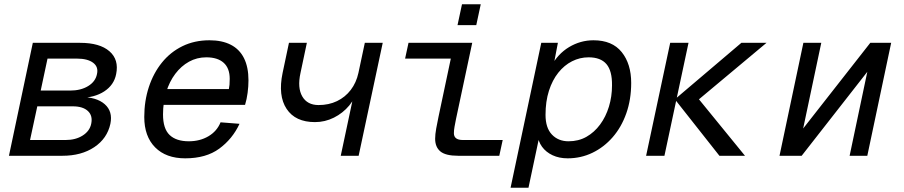

<svg xmlns="http://www.w3.org/2000/svg" viewBox="-20 -731 4240 901"><path d="M22 0 134 -530H356Q448 -530 493.5 -490.5Q539 -451 525 -383Q515 -332 469 -302Q423 -272 355 -272L356 -276Q433 -276 471.5 -242Q510 -208 498 -150Q483 -81 422.5 -40.5Q362 0 273 0ZM121 -74H288Q335 -74 368 -95Q401 -116 408 -150Q416 -188 392.5 -210Q369 -232 322 -232H155ZM171 -306H309Q359 -306 393.5 -327Q428 -348 435 -383Q443 -417 417 -436.5Q391 -456 341 -456H203Z M849 12Q759 12 708 -39.5Q657 -91 657 -182Q657 -257 678.5 -322.5Q700 -388 740 -437.5Q780 -487 836.5 -514.5Q893 -542 963 -542Q1022 -542 1063 -521Q1104 -500 1125 -458Q1146 -416 1146 -354Q1146 -326 1142 -295.5Q1138 -265 1130 -239H735L751 -313H1054Q1056 -322 1057 -333Q1058 -344 1058 -361Q1058 -411 1029.5 -436.5Q1001 -462 948 -462Q904 -462 867 -441.5Q830 -421 802.5 -384.5Q775 -348 760 -299Q745 -250 745 -194Q745 -127 776 -97.5Q807 -68 866 -68Q918 -68 958 -91.5Q998 -115 1015 -157L1104 -150Q1071 -79 1009 -33.5Q947 12 849 12Z M1579 0 1640 -287 1658 -316Q1649 -272 1619 -236Q1589 -200 1547 -179Q1505 -158 1458 -158Q1366 -158 1325 -220Q1284 -282 1306 -388L1336 -530H1420L1390 -388Q1375 -319 1398.5 -278.5Q1422 -238 1475 -238Q1523 -238 1561.5 -256.5Q1600 -275 1626 -309Q1652 -343 1662 -389L1692 -530H1776L1663 0Z M2130 0Q2071 0 2046.5 -20.5Q2022 -41 2022 -80Q2022 -100 2027 -128Q2032 -156 2038 -184L2104 -496L2137 -456H1881L1897 -530H2196L2120 -173Q2116 -153 2113 -136.5Q2110 -120 2110 -106Q2110 -90 2120.5 -82Q2131 -74 2152 -74H2339L2323 0ZM2127 -613 2148 -711H2236L2215 -613Z M2376 150 2520 -530H2598L2575 -410L2564 -416Q2597 -478 2650.5 -510Q2704 -542 2765 -542Q2853 -542 2897.5 -486.5Q2942 -431 2942 -342Q2942 -264 2919 -199Q2896 -134 2855 -87Q2814 -40 2760 -14Q2706 12 2644 12Q2604 12 2573 -2.5Q2542 -17 2523.5 -42.5Q2505 -68 2502 -102L2516 -114L2460 150ZM2648 -68Q2695 -68 2732 -89Q2769 -110 2796 -146.5Q2823 -183 2837.5 -230.5Q2852 -278 2852 -330Q2853 -398 2826 -430Q2799 -462 2742 -462Q2701 -462 2664.5 -443.5Q2628 -425 2600 -390Q2572 -355 2556 -305Q2540 -255 2540 -192Q2540 -131 2570 -99.5Q2600 -68 2648 -68Z M3356 0 3147 -265 3459 -530H3577L3260 -265L3476 0ZM3012 0 3125 -530H3211L3098 0Z M3638 0 3750 -530H3834L3749 -128L4064 -530H4162L4050 0H3967L4050 -394L3742 0Z"/></svg>

Font: Geist Mono
Style: Italic
Weight: 400
Italic angle: -12°
Monospace: yes
Designer: Basement.studio, Andrés Briganti, Mateo Zaragoza
Foundry: Basement.studio, Vercel, Andrés Briganti, Guido Ferreyra, Mateo Zaragoza
Version: Version 1.500